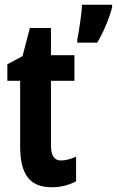

<svg xmlns="http://www.w3.org/2000/svg" viewBox="-20 -780 493 810"><path d="M453 -749V-760H326C325 -723 312 -642 306 -613V-600H390C415 -641 440 -700 453 -749ZM238 -103C207 -103 195 -125 195 -168V-439H294V-547H195V-662H106L75 -543L11 -509V-439H65V-163C65 -46 104 10 198 10C237 10 270 1 301 -15V-119C278 -109 257 -103 238 -103Z"/></svg>

Font: Noto Sans Lao Looped ExtraCondensed
Style: Bold
Weight: 700
Width: 2
Designer: Mark Frömberg, Ben Mitchell
Foundry: The Fontpad Ltd
Version: Version 1.002